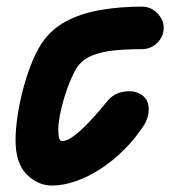

<svg xmlns="http://www.w3.org/2000/svg" viewBox="-20 -551 514 580"><path d="M137 9.5Q94.5 9.5 60.8 -24Q27 -57.5 27 -128Q27 -158.5 32.5 -197.2Q38 -236 48.5 -277Q59 -318 73.5 -355.2Q88 -392.5 105.5 -419.5Q135 -463.5 181.2 -487.5Q227.5 -511.5 285.8 -521.2Q344 -531 408.5 -531Q436 -531 455.2 -511Q474.5 -491 474.5 -467.5Q474.5 -441 455.2 -421.8Q436 -402.5 408.5 -402.5Q365 -402.5 326 -398.8Q287 -395 257.2 -382.8Q227.5 -370.5 211.5 -345.5Q201 -328.5 191 -304Q181 -279.5 173 -252.5Q165 -225.5 160.5 -200.5Q156 -175.5 156 -157.5Q156 -151.5 157.5 -138.2Q159 -125 168.5 -125Q183 -125 203.5 -140.5Q224 -156 244.8 -177.8Q265.5 -199.5 281.8 -218.5Q298 -237.5 303 -244Q323 -269.5 355.2 -274.2Q387.5 -279 408.5 -264Q428.5 -250 429.2 -223.8Q430 -197.5 415 -173Q388 -131.5 354.2 -98Q320.5 -64.5 283.2 -40.5Q246 -16.5 208.5 -3.5Q171 9.5 137 9.5Z"/></svg>

Font: Edu QLD Hand
Style: Regular
Weight: 400
Designer: Tina and Corey Anderson, Eben Sorkin
Foundry: Sorkin Type Co.
Version: Version 2.000